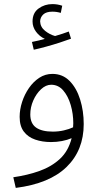

<svg xmlns="http://www.w3.org/2000/svg" viewBox="-20 -688 494 938"><path d="M57 230 45 178Q115 168 173.5 147Q232 126 273 88Q314 50 330 -13Q309 -4 283 1Q257 6 229 6Q187 6 152 -6Q117 -18 96.5 -45Q76 -72 76 -117Q76 -153 88 -190Q100 -227 121.5 -258Q143 -289 172 -308Q201 -327 236 -327Q286 -327 320 -292.5Q354 -258 371.5 -202Q389 -146 389 -82Q389 46 305.5 127.5Q222 209 57 230ZM128 -129Q128 -85 156 -65Q184 -45 238 -45Q266 -45 292 -51Q318 -57 337 -66Q338 -76 338 -86Q338 -132 325.5 -175Q313 -218 289 -246Q265 -274 230 -274Q204 -274 180.5 -252Q157 -230 142.5 -197Q128 -164 128 -129ZM145 -445 136 -483Q156 -487 170.5 -490.5Q185 -494 199 -498Q173 -510 156 -533Q139 -556 139 -583Q139 -625 168.5 -646.5Q198 -668 236 -668Q261 -668 284 -660L277 -625Q267 -628 257 -629.5Q247 -631 236 -631Q206 -631 191.5 -617.5Q177 -604 176 -584Q177 -556 200 -537.5Q223 -519 249 -512Q287 -523 316 -534L327 -499Q303 -490 270.5 -479.5Q238 -469 205 -460Q172 -451 145 -445Z"/></svg>

Font: Noto Sans Arabic UI Lt
Style: Regular
Weight: 300
Designer: Monotype Design Team, Nadine Chahine and Nizar Qandah
Foundry: Monotype Imaging Inc.
Version: Version 2.010; ttfautohint (v1.8.4.7-5d5b)